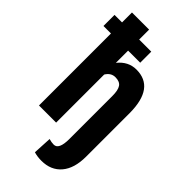

<svg xmlns="http://www.w3.org/2000/svg" viewBox="-309 -816 1095 1095"><g transform="rotate(45 239.0 -268.5)"><path d="M295.4 -538.1Q442.4 -538.1 443.4 -335.9V16.1Q443.4 110.8 399.9 162.1Q356.4 213.4 279.3 213.4Q246.6 213.4 219.2 205.1L225.1 92.3Q246.1 98.6 264.2 98.6Q304.7 98.6 304.7 12.7V-333.5Q304.7 -381.3 290.5 -401.9Q276.4 -422.4 241.2 -422.4Q206.1 -422.4 185.1 -387.7V0H46.9V-580.6H-13.7V-669.9H46.9V-750H185.1V-669.9H282.7V-580.6H185.1V-481.9Q230 -538.1 295.4 -538.1Z"/></g></svg>

Font: RobotoCondensed-Bold
Style: Bold
Weight: 700
Designer: Google
Version: Version 2.001240; 2014